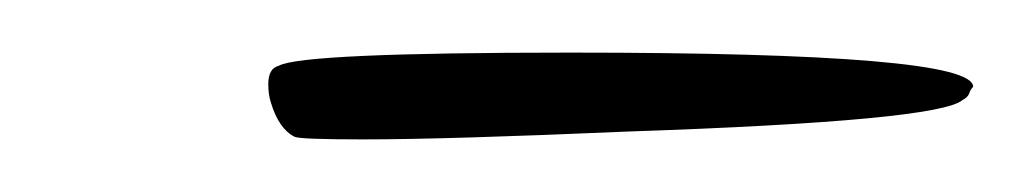

<svg xmlns="http://www.w3.org/2000/svg" viewBox="-20 -270 390 73"><path d="M118 -217Q94 -217 92 -218Q86 -221 83 -231Q82 -234 82 -238Q82 -244 86 -245Q95 -250 197 -250Q350 -250 350 -237Q349 -236 348.5 -234.5Q348 -233 346 -232Q337 -224 219 -220Q150 -217 118 -217Z"/></svg>

Font: Ephesis
Style: Regular
Weight: 400
Designer: Robert E. Leuschke
Foundry: Robert E. Leuschke
Version: Version 1.010; ttfautohint (v1.8.3)